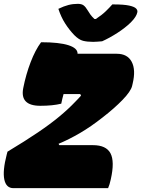

<svg xmlns="http://www.w3.org/2000/svg" viewBox="-44 -980 736 1000"><path d="M275 -440Q231 -429 166 -429Q59 -429 77 -521Q91 -592 115.5 -656Q140 -720 170 -760Q264 -760 312.5 -744.5Q361 -729 360 -700H564Q620 -700 642 -658Q664 -616 647 -545L644 -532Q637 -504 594.5 -460Q552 -416 490 -368Q429 -320 372.5 -287Q316 -254 261 -231L265 -224H440Q509 -224 531.5 -181.5Q554 -139 533 -46Q530 -32 526.5 -20.5Q523 -9 519 0H26Q-12 0 -21.5 -45Q-31 -90 -9 -175L-5 -190Q88 -246 153 -290Q218 -334 265 -373Q312 -412 348 -450Q356 -458 363.5 -466Q371 -474 378 -482L374 -490H287Q280 -465 275 -440ZM488 -765Q478 -764 463.5 -763Q449 -762 441 -762Q410 -762 388.5 -767.5Q367 -773 343 -797Q317 -824 295.5 -857.5Q274 -891 260 -934Q289 -948 312.5 -954Q336 -960 361 -960Q381 -960 391.5 -952Q402 -944 412 -927Q419 -915 427 -904Q435 -893 448 -881H455Q487 -902 507.5 -922Q528 -942 541 -957H547Q601 -957 628.5 -951Q656 -945 665 -935.5Q674 -926 671 -915Q669 -905 661 -892Q653 -879 636 -862Q607 -834 566.5 -808Q526 -782 488 -765Z"/></svg>

Font: Recursive Mn Csl St XBk
Style: Italic
Weight: 1000
Italic angle: -15°
Monospace: yes
Version: Version 1.079;hotconv 1.0.112;makeotfexe 2.5.65598; ttfautoh